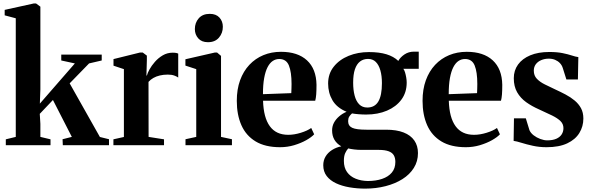

<svg xmlns="http://www.w3.org/2000/svg" viewBox="-20 -838 3412 1108"><path d="M13.5 0V-34L71 -48V-732.5L7 -749.5V-781L175 -818H188L213 -799.5V-322.5L210 -240L412 -472L333.5 -489V-523H567V-489L494 -472L382 -357L556.5 -47.5L609 -34.5V0H342.5L341 -34.5L394.5 -48L285.5 -261L209.5 -181L213 -123.5V-48L271.5 -34V0Z M634.5 0V-34L695 -47.5V-439L635 -459V-497L788.5 -535H803.5L827.5 -517V-491L825 -401.5L828 -403Q831 -416 842.8 -437.5Q854.5 -459 874 -481.2Q893.5 -503.5 919.5 -518.8Q945.5 -534 976.5 -534Q988.5 -534 996.2 -532.5Q1004 -531 1008.5 -528.5V-390.5Q1001.5 -396 986.2 -401.8Q971 -407.5 948.5 -407.5Q923.5 -407.5 902.5 -402.5Q881.5 -397.5 865.2 -388.2Q849 -379 837 -365.5L837.5 -48L926.5 -34V0Z M1050.5 0V-34.5L1112.5 -48V-439L1050 -459.5V-496L1220.5 -535H1232.5L1255.5 -515.5V-48L1318.5 -34.5V0ZM1179.5 -594.5Q1143.5 -594.5 1124 -616.8Q1104.5 -639 1104.5 -670Q1104.5 -707 1127 -732.5Q1149.5 -758 1190 -758H1191Q1227 -758 1246.5 -736.5Q1266 -715 1266 -683.5Q1266 -647 1243.5 -620.8Q1221 -594.5 1180.5 -594.5Z M1596.5 11.5Q1510.5 11.5 1455.2 -21.8Q1400 -55 1373.2 -115.2Q1346.5 -175.5 1346.5 -256Q1346.5 -322.5 1365.5 -374.8Q1384.5 -427 1419 -463.8Q1453.5 -500.5 1500 -519.8Q1546.5 -539 1601.5 -539Q1698 -539 1751.5 -489.8Q1805 -440.5 1806.5 -348.5Q1806.5 -315.5 1804.8 -293Q1803 -270.5 1799 -256.5H1498Q1499.5 -208 1509.2 -171.2Q1519 -134.5 1537 -109.8Q1555 -85 1581.5 -72.5Q1608 -60 1643.5 -60Q1678 -60 1716 -71.8Q1754 -83.5 1776 -99.5L1793 -63Q1778 -46.5 1747.5 -29.2Q1717 -12 1677.8 -0.2Q1638.5 11.5 1596.5 11.5ZM1497.5 -294.5 1661 -300.5Q1661.5 -314 1662 -327Q1662.5 -340 1662.5 -353.5Q1662.5 -422.5 1647.2 -460Q1632 -497.5 1591.5 -497.5Q1571 -497.5 1554 -486.2Q1537 -475 1524.2 -450.5Q1511.5 -426 1504.5 -387.5Q1497.5 -349 1497.5 -294.5Z M2087.5 250.5Q2040.5 250.5 1996.8 243Q1953 235.5 1919 219.5Q1885 203.5 1865.2 177.8Q1845.5 152 1845.5 115.5Q1845.5 87.5 1858.8 65.2Q1872 43 1895.8 27.8Q1919.5 12.5 1949.5 6.5Q1923 -9 1909.8 -31.8Q1896.5 -54.5 1896.5 -85.5Q1896.5 -109.5 1907.2 -129.8Q1918 -150 1936.8 -166.2Q1955.5 -182.5 1980 -193Q1923.5 -216.5 1898.5 -259.5Q1873.5 -302.5 1873.5 -356Q1873.5 -412.5 1906 -453.2Q1938.5 -494 1992 -515.8Q2045.5 -537.5 2109 -537.5Q2168.5 -537.5 2210.2 -524.8Q2252 -512 2278.5 -486.5Q2290 -507.5 2314 -523.8Q2338 -540 2369.5 -540H2396.5V-441H2307.5Q2313.5 -433.5 2317.5 -420.2Q2321.5 -407 2324.2 -391.2Q2327 -375.5 2327 -361.5Q2327 -304.5 2296.5 -263.2Q2266 -222 2213.2 -199.5Q2160.5 -177 2093 -177Q2072 -177 2050 -178.8Q2028 -180.5 2011.5 -183.5Q2001.5 -175 1995.2 -164.8Q1989 -154.5 1989 -139Q1989 -111.5 2012.5 -100.5Q2036 -89.5 2095 -89.5H2208Q2268.5 -89.5 2309.2 -73.5Q2350 -57.5 2371 -27.2Q2392 3 2392 45.5Q2392 93 2368.2 131Q2344.5 169 2302.5 195.5Q2260.5 222 2205.2 236.2Q2150 250.5 2087.5 250.5ZM2103 206.5Q2149.5 206.5 2185.2 194.2Q2221 182 2241.2 157.8Q2261.5 133.5 2261.5 96.5Q2261.5 73.5 2252.5 58Q2243.5 42.5 2222.2 34.8Q2201 27 2165.5 27H2067Q2044 27 2024 24.5Q2004 22 1989.5 18.5Q1979.5 29.5 1972 46Q1964.5 62.5 1964.5 90.5Q1964.5 129.5 1982.8 155Q2001 180.5 2032.5 193.2Q2064 206 2103 206.5ZM2099.5 -217.5Q2142.5 -217.5 2163.2 -252.2Q2184 -287 2184 -358Q2184 -400.5 2175 -432Q2166 -463.5 2148.5 -480.8Q2131 -498 2104 -498Q2077 -498 2057.8 -483.2Q2038.5 -468.5 2028.2 -438.2Q2018 -408 2018 -361Q2018 -319 2026.5 -286.5Q2035 -254 2053 -235.8Q2071 -217.5 2099.5 -217.5Z M2668.5 11.5Q2582.5 11.5 2527.2 -21.8Q2472 -55 2445.2 -115.2Q2418.5 -175.5 2418.5 -256Q2418.5 -322.5 2437.5 -374.8Q2456.5 -427 2491 -463.8Q2525.5 -500.5 2572 -519.8Q2618.5 -539 2673.5 -539Q2770 -539 2823.5 -489.8Q2877 -440.5 2878.5 -348.5Q2878.5 -315.5 2876.8 -293Q2875 -270.5 2871 -256.5H2570Q2571.5 -208 2581.2 -171.2Q2591 -134.5 2609 -109.8Q2627 -85 2653.5 -72.5Q2680 -60 2715.5 -60Q2750 -60 2788 -71.8Q2826 -83.5 2848 -99.5L2865 -63Q2850 -46.5 2819.5 -29.2Q2789 -12 2749.8 -0.2Q2710.5 11.5 2668.5 11.5ZM2569.5 -294.5 2733 -300.5Q2733.5 -314 2734 -327Q2734.5 -340 2734.5 -353.5Q2734.5 -422.5 2719.2 -460Q2704 -497.5 2663.5 -497.5Q2643 -497.5 2626 -486.2Q2609 -475 2596.2 -450.5Q2583.5 -426 2576.5 -387.5Q2569.5 -349 2569.5 -294.5Z M3134 11.5Q3092 11.5 3054.8 3.2Q3017.5 -5 2989 -14Q2960.5 -23 2944 -25L2946 -155H3014.5L3035.5 -86.5Q3042.5 -70.5 3059.5 -57.2Q3076.5 -44 3098 -36Q3119.5 -28 3138 -28Q3169 -28 3189.8 -37Q3210.5 -46 3221 -62Q3231.5 -78 3231.5 -98.5Q3231.5 -122.5 3214.5 -139.2Q3197.5 -156 3166 -171.5Q3134.5 -187 3090 -207Q3049 -225 3016.2 -248.5Q2983.5 -272 2964.2 -305.8Q2945 -339.5 2945 -386.5Q2945 -431.5 2969.5 -465.5Q2994 -499.5 3040 -518.8Q3086 -538 3150 -538Q3195 -538 3226.5 -531.5Q3258 -525 3279.8 -517.8Q3301.5 -510.5 3317.5 -508.5L3315 -379.5H3248.5L3228 -444.5Q3223 -461.5 3211.2 -473.8Q3199.5 -486 3183.2 -492.8Q3167 -499.5 3147 -499.5Q3123.5 -499.5 3103.8 -491.2Q3084 -483 3072.2 -467.5Q3060.5 -452 3060.5 -430Q3060.5 -402 3078 -383.5Q3095.5 -365 3123.8 -351Q3152 -337 3184 -322Q3214.5 -308 3243.5 -292.8Q3272.5 -277.5 3295.8 -258.2Q3319 -239 3332.8 -213.8Q3346.5 -188.5 3346.5 -154Q3346.5 -108.5 3323.5 -70.8Q3300.5 -33 3253.5 -10.8Q3206.5 11.5 3134 11.5Z"/></svg>

Font: Merriweather 96pt
Style: Bold
Weight: 700
Version: Version 2.100